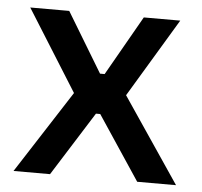

<svg xmlns="http://www.w3.org/2000/svg" viewBox="-44 -585 662 630"><g transform="rotate(5 287.0 -269.5)"><path d="M143.1 0H22.9L198.2 -272L30.8 -539.1H159.2L277.8 -342.8H293L404.8 -539.1H524.9L369.1 -279.8L558.1 0H430.2L290 -210.9H275.9Z"/></g></svg>

Font: Sora Medium
Style: Regular
Weight: 500
Designer: Jonathan Barnbrook, Julián Moncada
Foundry: Barnbrook Fonts
Version: Version 2.000